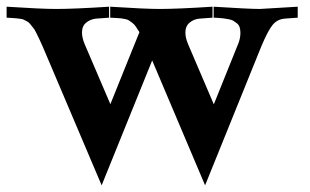

<svg xmlns="http://www.w3.org/2000/svg" viewBox="-21 -510 937 581"><path d="M286.6 50.8 108.4 -368.7Q102.5 -382.3 97.2 -393.3Q91.8 -404.3 87.6 -412.8Q83.5 -421.4 78.1 -427.5Q72.8 -433.6 69.6 -438Q66.4 -442.4 60.1 -445.6Q53.7 -448.7 51 -450.4Q48.3 -452.1 40 -453.1Q31.7 -454.1 28.6 -454.6Q25.4 -455.1 14.6 -455.6Q3.9 -456.1 -1 -456.5V-489.7Q105 -482.9 149.4 -482.9Q202.1 -482.9 309.1 -489.7V-456.5L268.6 -453.6H269Q252.4 -451.7 239.7 -441.4Q227.1 -431.2 227.1 -411.6Q227.1 -395.5 235.4 -376L313 -194.8Q329.1 -235.8 360.4 -312.5Q391.6 -389.2 400.9 -412.6Q395 -422.4 390.1 -429.4Q385.3 -436.5 378.9 -441.2Q372.6 -445.8 368.7 -448.5Q364.7 -451.2 356.2 -452.6Q347.7 -454.1 344.2 -454.6Q340.8 -455.1 329.1 -455.6Q317.4 -456.1 312.5 -456.5V-489.7Q418.5 -482.9 462.4 -482.9Q515.1 -482.9 622.1 -489.7V-456.5L582 -453.6H582.5Q565.4 -452.1 552.7 -441.4Q540 -430.7 540 -411.6Q540 -395.5 548.3 -376L626 -194.3L699.2 -376V-375.5Q706.5 -393.6 706.5 -410.6Q706.5 -420.4 704.1 -427.7Q701.7 -435.1 695.6 -439.7Q689.5 -444.3 684.8 -447.3Q680.2 -450.2 670.2 -451.9Q660.2 -453.6 655.8 -454.3Q651.4 -455.1 639.6 -455.8Q627.9 -456.5 625.5 -456.5V-489.7Q732.4 -482.9 765.6 -482.9Q772.9 -482.9 879.9 -489.7V-456.5L839.8 -453.6H840.3Q817.9 -451.7 803.7 -434.3Q789.6 -417 769.5 -369.1L599.6 50.8L439.5 -327.1Z"/></svg>

Font: Flanker
Style: Bold
Weight: 700
Designer: Flanker
Foundry: Flanker
Version: Version 2.021